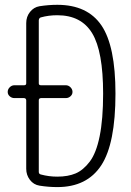

<svg xmlns="http://www.w3.org/2000/svg" viewBox="-20 -760 540 790"><path d="M139.6 -347.7V-52.7Q139.6 -43.9 148.4 -42Q180.7 -33.2 215.8 -33.2Q259.8 -33.2 291 -46.4Q322.3 -59.6 349.1 -94.7Q376 -129.9 390.1 -199.7Q404.3 -269.5 404.3 -375Q404.3 -548.8 359.4 -623Q314.5 -697.3 215.8 -697.3Q179.7 -697.3 148.4 -688.5Q140.6 -686.5 139.6 -676.8V-417Q139.6 -409.2 148.4 -409.2H251Q261.7 -409.2 270 -400.9Q278.3 -392.6 278.3 -381.8Q278.3 -371.1 270 -363.8Q261.7 -356.4 251 -356.4H148.4Q139.6 -355.5 139.6 -347.7ZM39.1 -356.4Q28.3 -356.4 20 -363.8Q11.7 -371.1 11.7 -381.8Q11.7 -392.6 20 -400.9Q28.3 -409.2 39.1 -409.2H79.1Q87.9 -409.2 87.9 -417V-665Q87.9 -691.4 103.5 -710.9Q119.1 -730.5 142.6 -734.4Q179.7 -740.2 215.8 -740.2Q339.8 -740.2 397.5 -655.3Q455.1 -570.3 455.1 -375Q455.1 -168.9 396.5 -79.6Q337.9 9.8 215.8 9.8Q179.7 9.8 142.6 3.9Q118.2 0 103 -20Q87.9 -40 87.9 -65.4V-346.7Q87.9 -355.5 79.1 -356.4Z"/></svg>

Font: Rounded Mgen+ 1mn light
Style: Regular
Weight: 200
Designer: [Source Han Sans]
Ryoko NISHIZUKA  (kana & ideographs); Paul D. Hunt (Latin, Greek & Cyrillic); Wenlong ZHANG  (bopomofo
Version: Version 1.059.20150602